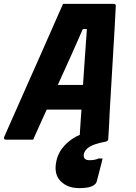

<svg xmlns="http://www.w3.org/2000/svg" viewBox="-31 -720 701 990"><path d="M140 0H0Q-15 0 -9 -15Q-1 -34 17.5 -75Q36 -116 60 -171Q84 -226 112 -288.5Q140 -351 168 -414.5Q196 -478 221 -534.5Q246 -591 265 -634.5Q284 -678 294 -700H557Q566 -700 566 -689Q561 -583 552.5 -446.5Q544 -310 535 -150Q534 -114 531.5 -76.5Q529 -39 527 0Q526 3 523 6Q520 9 511 11Q456 21 430.5 37Q405 53 401 76Q397 106 431 106Q443 106 455 104Q467 102 478 97H498Q496 107 493 118.5Q490 130 484.5 151.5Q479 173 468 215Q464 231 442.5 240.5Q421 250 377 250Q316 250 280.5 213Q245 176 260 109Q270 64 303 29Q336 -6 381 -25Q380 -27 381 -36Q383 -68 385 -98Q387 -128 389 -155H210Q194 -120 176.5 -81.5Q159 -43 140 0ZM396 -570Q369 -508 339 -441Q309 -374 267 -282H397Q402 -361 407 -428.5Q412 -496 417 -570Z"/></svg>

Font: Recursive Sn Lnr St XBd
Style: Italic
Weight: 800
Italic angle: -15°
Version: Version 1.079;hotconv 1.0.112;makeotfexe 2.5.65598; ttfautoh